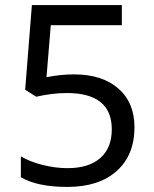

<svg xmlns="http://www.w3.org/2000/svg" viewBox="-20 -734 612 764"><path d="M274.9 -438Q386.7 -438 450.9 -381.8Q515.1 -325.7 515.1 -228Q515.1 -116.7 444.3 -53.5Q373.5 9.8 248 9.8Q128.4 9.8 63 -28.8V-111.8Q99.1 -90.3 149.9 -77.6Q200.7 -64.9 249 -64.9Q333 -64.9 378.9 -105Q424.8 -145 424.8 -219.2Q424.8 -363.8 246.1 -363.8Q188.5 -363.8 124 -349.1L80.1 -377L106.9 -713.9H464.8V-633.8H182.1L165 -426.8Q221.2 -438 274.9 -438Z"/></svg>

Font: NotoPenekeko
Style: Regular
Weight: 400
Designer: Monotype Design team
Foundry: Monotype Imaging Inc.
Version: Version 1.04